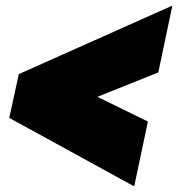

<svg xmlns="http://www.w3.org/2000/svg" viewBox="-20 -669 634 684"><path d="M13 -249 47 -405 594 -649 544 -411 327 -324 507 -236 458 -5Z"/></svg>

Font: Prompt Black
Style: Italic
Weight: 900
Italic angle: -12°
Designer: Katatrad Team
Foundry: CadsonDemak
Version: Version 1.001